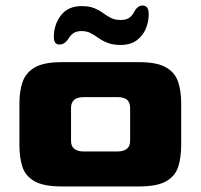

<svg xmlns="http://www.w3.org/2000/svg" viewBox="-20 -672 723 692"><path d="M203 0Q137 0 104 -19Q71 -38 60.5 -71.5Q50 -105 50 -149V-300Q50 -342 61 -375.5Q72 -409 104.5 -428.5Q137 -448 203 -448H481Q547 -448 579.5 -428.5Q612 -409 622.5 -375.5Q633 -342 633 -300V-149Q633 -105 622.5 -71.5Q612 -38 579.5 -19Q547 0 481 0ZM283 -126H402Q450 -126 449 -166V-282Q449 -302 438.5 -312Q428 -322 402 -322H284Q258 -322 247 -312Q236 -302 236 -282V-166Q235 -126 283 -126ZM415 -510Q387 -510 368 -517.5Q349 -525 335 -535Q321 -545 307 -552.5Q293 -560 274 -560Q255 -560 244 -552Q233 -544 225 -530Q212 -511 193 -511.5Q174 -512 174 -539Q174 -583 199.5 -616.5Q225 -650 274 -650Q302 -650 320 -642.5Q338 -635 351.5 -625Q365 -615 379.5 -607.5Q394 -600 415 -600Q435 -600 446 -608Q457 -616 464 -630Q477 -654 496.5 -652Q516 -650 516 -621Q516 -594 505.5 -568.5Q495 -543 472.5 -526.5Q450 -510 415 -510Z"/></svg>

Font: Goldman
Style: Bold
Weight: 700
Designer: Jaikishan Patel
Version: Version 1.000; ttfautohint (v1.8.3)